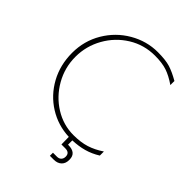

<svg xmlns="http://www.w3.org/2000/svg" viewBox="-265 -906 1234 1234"><g transform="rotate(45 351.5 -289.0)"><path d="M80 -374Q80 -276 128 -192Q176 -108 255.5 -58.5Q335 -9 427 -9Q493 -9 542 -24.5Q591 -40 640 -73V-36Q595 -8 548 5Q501 18 446 20V59H449Q521 59 521 120Q522 154 502.5 173Q483 192 450 192H414V164H450Q469 164 479.5 153Q490 142 490 124Q490 88 450 88H415L414 20Q313 16 229 -36.5Q145 -89 96 -178Q47 -267 47 -377Q47 -486 100.5 -576Q154 -666 243.5 -718Q333 -770 434 -770Q504 -770 545 -757.5Q586 -745 640 -714V-677Q589 -712 545.5 -726.5Q502 -741 437 -741Q338 -741 256.5 -690.5Q175 -640 127.5 -555.5Q80 -471 80 -374Z"/></g></svg>

Font: Poiret One
Style: Regular
Weight: 400
Designer: Denis Masharov (denis.masharov@gmail.com), Cyreal (Charset Expansion)
Foundry: Denis Masharov
Version: Version 1.101